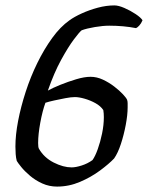

<svg xmlns="http://www.w3.org/2000/svg" viewBox="-20 -690 547 710"><path d="M191 0Q162 0 136.5 -11.5Q111 -23 91 -40Q71 -57 58.5 -72.5Q46 -88 42 -95Q39 -106 38 -120Q37 -134 37 -148Q37 -191 47 -243Q57 -295 75 -350.5Q93 -406 118 -457Q143 -508 173 -549.5Q203 -591 237 -615Q255 -628 282.5 -640.5Q310 -653 341.5 -661.5Q373 -670 403 -670Q418 -670 440 -660.5Q462 -651 481.5 -638Q501 -625 507 -615Q502 -603 495 -595.5Q488 -588 483 -586Q437 -595 384 -595Q361 -595 331 -590Q301 -585 282 -578Q274 -572 253 -544Q232 -516 206 -468.5Q180 -421 157 -355Q175 -365 203.5 -376.5Q232 -388 262 -397Q292 -406 315 -406Q338 -406 360.5 -395.5Q383 -385 402.5 -370Q422 -355 434.5 -341.5Q447 -328 450 -321Q452 -315 452 -308Q452 -301 452 -293Q452 -265 445 -228Q438 -191 427 -157.5Q416 -124 402 -104Q383 -84 350 -59.5Q317 -35 276 -17.5Q235 0 191 0ZM245 -71Q260 -71 282 -78Q304 -85 322 -98Q332 -112 341.5 -138.5Q351 -165 357.5 -196.5Q364 -228 364 -257Q364 -264 363.5 -270.5Q363 -277 362 -283Q352 -298 333 -308.5Q314 -319 293 -325Q272 -331 257 -331Q243 -331 222 -327Q201 -323 180.5 -318.5Q160 -314 148 -310Q137 -280 129 -236.5Q121 -193 121 -161Q121 -145 124 -140Q143 -107 178.5 -89Q214 -71 245 -71Z"/></svg>

Font: Texturina 72pt 72pt Medium
Style: Italic
Weight: 500
Italic angle: -11°
Designer: Guillermo Torres Carreño
Foundry: Omnibus-Type
Version: Version 1.002; ttfautohint (v1.8.3)